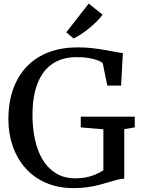

<svg xmlns="http://www.w3.org/2000/svg" viewBox="-20 -1008 762 1040"><path d="M379 11Q295 11 229.2 -17.5Q163.5 -46 118.2 -97Q73 -148 49.2 -215.8Q25.5 -283.5 25.5 -361Q25.5 -455 52 -527.5Q78.5 -600 127.5 -650Q176.5 -700 246 -725.8Q315.5 -751.5 401 -751.5Q440.5 -751.5 478.5 -747.2Q516.5 -743 549.5 -737Q582.5 -731 607.5 -726.2Q632.5 -721.5 645.5 -720.5L636 -544.5H561L536.5 -666.5Q530 -672.5 512.2 -680Q494.5 -687.5 465 -693Q435.5 -698.5 394.5 -698.5Q318.5 -698.5 265 -663Q211.5 -627.5 183.8 -557.2Q156 -487 156 -382.5Q156 -315.5 169 -254Q182 -192.5 210 -145Q238 -97.5 282.2 -69.8Q326.5 -42 389 -42Q420.5 -42 447.5 -47.5Q474.5 -53 497.5 -63Q520.5 -73 540 -85.5V-307.5L417.5 -318V-376H710V-318L653 -308.5V-40Q634 -39.5 613.2 -34Q592.5 -28.5 568.5 -21Q544.5 -13.5 516 -6.2Q487.5 1 453.5 6Q419.5 11 379 11ZM378 -800 339 -833 460.5 -988.5 536 -928.5Q522.5 -910.5 503.2 -891.2Q484 -872 462 -854.2Q440 -836.5 418.5 -822.2Q397 -808 379 -800Z"/></svg>

Font: Merriweather 24pt Medium
Style: Regular
Weight: 500
Designer: Eben Sorkin
Foundry: Eben Sorkin
Version: Version 2.100